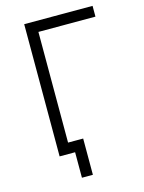

<svg xmlns="http://www.w3.org/2000/svg" viewBox="-124 -773 736 982"><g transform="rotate(-15 244.0 -282.5)"><path d="M185 135H243V-57H163V-643H465V-700H103V0H185Z"/></g></svg>

Font: Fixel Text Light
Style: Regular
Weight: 300
Width: 4
Designer: AlfaBravo + MacPaw
Foundry: Kyrylo Tkachov, Marchela Mozhyna, Serhii Makarenko, Maria Weinstein, Zakhar Kryvoshyya
Version: Version 1.211